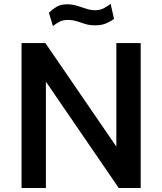

<svg xmlns="http://www.w3.org/2000/svg" viewBox="-20 -938 810 958"><path d="M87.5 0V-723H206.5L560.5 -206.5V-723H682V0H572.5L209 -530.5V0ZM244 -808 224 -874.5Q241.5 -891.5 262.2 -904Q283 -916.5 314.5 -916.5Q341 -916.5 364.5 -909.2Q388 -902 410.2 -894.5Q432.5 -887 455 -887Q479.5 -887 498 -897Q516.5 -907 532 -918.5L549 -843.5Q534.5 -832.5 511 -822Q487.5 -811.5 455 -811.5Q427.5 -811.5 405.8 -818.2Q384 -825 363.5 -831.8Q343 -838.5 319 -838.5Q294 -838.5 278 -830.2Q262 -822 244 -808Z"/></svg>

Font: Public Sans Thin SemiBold
Style: Regular
Weight: 600
Version: Version 2.001